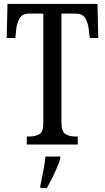

<svg xmlns="http://www.w3.org/2000/svg" viewBox="-20 -734 534 975"><path d="M116 0V-41H131Q160 -41 180 -52.5Q200 -64 200 -108V-665H127Q93 -665 79 -640Q65 -615 62 -582L58 -541H14L18 -714H475L479 -541H436L431 -582Q428 -615 414 -640Q400 -665 365 -665H292V-113Q292 -66 312 -53.5Q332 -41 360 -41H375V0ZM185 208Q192 174 199.5 136Q207 98 211 61H286V71Q280 92 268.5 119Q257 146 243.5 173Q230 200 218 221H185Z"/></svg>

Font: Noto Serif Lao ExtraCondensed
Style: Regular
Weight: 400
Width: 2
Designer: Monotype Design Team
Foundry: Monotype Imaging Inc.
Version: Version 2.003; ttfautohint (v1.8.4.7-5d5b)